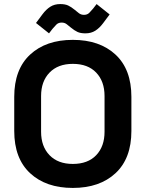

<svg xmlns="http://www.w3.org/2000/svg" viewBox="-20 -910 716 944"><path d="M338 14Q206 14 128 -58.5Q50 -131 50 -266V-434Q50 -569 128 -641.5Q206 -714 338 -714Q470 -714 548 -641.5Q626 -569 626 -434V-266Q626 -131 548 -58.5Q470 14 338 14ZM338 -104Q412 -104 453 -147Q494 -190 494 -262V-438Q494 -510 453 -553Q412 -596 338 -596Q265 -596 223.5 -553Q182 -510 182 -438V-262Q182 -190 223.5 -147Q265 -104 338 -104ZM221 -746 157 -797 189 -840Q207 -864 227.5 -877Q248 -890 276 -890Q300 -890 315 -883Q330 -876 347 -862Q357 -854 367.5 -845.5Q378 -837 393 -837Q409 -837 419 -847Q429 -857 438 -868L455 -890L519 -839L487 -796Q469 -772 448.5 -759Q428 -746 400 -746Q376 -746 361 -753Q346 -760 329 -774Q319 -782 308.5 -790.5Q298 -799 283 -799Q267 -799 257 -789Q247 -779 238 -768Z"/></svg>

Font: Space Grotesk Light
Style: Bold
Weight: 700
Version: Version 2.000